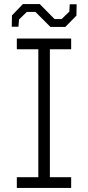

<svg xmlns="http://www.w3.org/2000/svg" viewBox="-20 -927 434 947"><path d="M229 -794 155 -868H112L74 -831L71 -795H38L39 -851L93 -907H176L249 -833H284L322 -870L324 -906H358L357 -850L302 -794ZM63 0V-53H169V-684H63V-737H331V-684H226V-53H331V0Z"/></svg>

Font: Tomorrow Light
Style: Regular
Weight: 300
Designer: Tony de Marco, Monica Rizzolli
Foundry: Just in Type
Version: Version 2.002